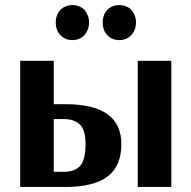

<svg xmlns="http://www.w3.org/2000/svg" viewBox="-20 -741 759 761"><path d="M221 -600Q201 -620 201 -652Q201 -683 221 -704Q241 -721 267 -721Q293 -721 313 -704Q333 -681 333 -652Q333 -622 313 -600Q294 -582 267 -582Q240 -582 221 -600ZM453 -582Q425 -582 407 -600Q387 -620 387 -652Q387 -683 407 -704Q426 -721 453 -721Q479 -721 499 -704Q519 -681 519 -652Q519 -622 499 -600Q480 -582 453 -582ZM60 0V-500H193V-328H240Q461 -328 461 -170Q461 -83 406.5 -41.5Q352 0 240 0ZM526 0V-500H659V0ZM193 -60H234Q276 -60 297.5 -83.5Q319 -107 319 -170Q319 -227 296 -248Q273 -269 234 -269H193Z"/></svg>

Font: Arsenal
Style: Bold
Weight: 700
Designer: Andrij Shevchenko
Foundry: Stairsfor
Version: Version 2.001;PS 002.001;hotconv 1.0.88;makeotf.lib2.5.64775